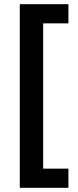

<svg xmlns="http://www.w3.org/2000/svg" viewBox="-20 -734 370 912"><path d="M305 158H74V-714H305V-623H185V67H305Z"/></svg>

Font: Noto Sans Hanifi Rohingya SemiBold
Style: Regular
Weight: 600
Version: Version 2.101